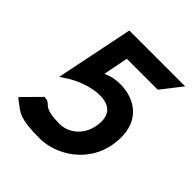

<svg xmlns="http://www.w3.org/2000/svg" viewBox="-167 -690 812 812"><g transform="rotate(45 238.5 -284.5)"><path d="M10 -49 22 -39C63 -9 73 11 198 11C292 11 414 -59 435 -193C458 -338 366 -393 276 -393C247 -393 222 -387 198 -376L220 -488H405L477 -580H143L72 -232L100 -250C175 -299 292 -322 323 -265C331 -250 335 -229 330 -200C318 -126 261 -92 215 -92C107 -92 132 -123 96 -127L88 -128Z"/></g></svg>

Font: Charger Sport
Style: BlkNrwObl
Weight: 900
Designer: Jasper
Foundry: Cannot Into Space Fonts
Version: Version 1.1